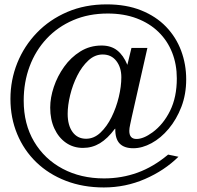

<svg xmlns="http://www.w3.org/2000/svg" viewBox="-20 -700 894 870"><path d="M450.7 149.4Q356.4 149.4 278.6 119.4Q200.7 89.4 144.5 35.2Q88.4 -19 57.9 -92.5Q27.3 -166 27.3 -252Q27.3 -337.4 58.3 -414.6Q89.4 -491.7 147 -551.5Q204.6 -611.3 284.9 -645.8Q365.2 -680.2 463.4 -680.2Q552.2 -680.2 619.6 -653.1Q687 -626 732.4 -578.9Q777.8 -531.7 800.8 -470.2Q823.7 -408.7 823.7 -340.3Q823.7 -272.5 801.8 -215.6Q779.8 -158.7 744.4 -116.5Q709 -74.2 666.7 -51.3Q624.5 -28.3 584 -28.3Q542.5 -28.3 522 -49.8Q501.5 -71.3 502.4 -117.2Q502 -116.7 501.5 -116.5Q501 -116.2 500 -115.7Q467.8 -72.3 432.9 -51Q397.9 -29.8 356 -29.8Q312.5 -29.8 279.1 -53Q245.6 -76.2 226.6 -117.2Q207.5 -158.2 207.5 -212.4Q207.5 -257.3 223.9 -306.2Q240.2 -355 270.8 -397.7Q301.3 -440.4 344.2 -467Q387.2 -493.7 440.4 -493.7Q482.9 -493.7 511 -471.7Q539.1 -449.7 557.1 -406.2L575.7 -482.9H647.9L577.1 -169.9Q573.7 -152.8 569.8 -135.7Q565.9 -118.7 565.9 -106.9Q565.9 -70.3 598.6 -70.3Q629.9 -70.3 670.9 -100.1Q720.2 -136.2 750.7 -198Q781.2 -259.8 781.2 -344.7Q781.2 -408.2 760 -461.9Q738.8 -515.6 698.2 -555.2Q657.7 -594.7 599.6 -616.7Q541.5 -638.7 468.3 -638.7Q381.8 -638.7 311.8 -608.6Q241.7 -578.6 191.4 -524.9Q141.1 -471.2 114.3 -399.4Q87.4 -327.6 87.4 -244.1Q87.4 -137.7 134.5 -58.3Q181.6 21 263.9 64.7Q346.2 108.4 451.2 108.4Q531.2 108.4 603.3 82.3Q675.3 56.2 741.7 0.5L788.6 10.3Q725.1 72.8 637 111.1Q548.8 149.4 450.7 149.4ZM370.1 -71.3Q405.8 -71.3 435.1 -98.9Q464.4 -126.5 485.6 -169.4Q506.8 -212.4 518.3 -260.5Q529.8 -308.6 529.8 -350.1Q529.8 -394.5 507.1 -423.8Q484.4 -453.1 445.3 -453.1Q409.7 -453.1 380.4 -426Q351.1 -398.9 330.1 -357.2Q309.1 -315.4 297.9 -269Q286.6 -222.7 286.6 -184.1Q286.6 -132.3 308.8 -101.8Q331.1 -71.3 370.1 -71.3Z"/></svg>

Font: Kameron SemiBold
Style: Regular
Weight: 600
Designer: Vernon Adams
Foundry: Vernon Adams
Version: Version 1.100